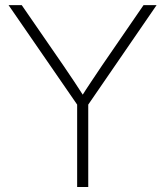

<svg xmlns="http://www.w3.org/2000/svg" viewBox="-20 -748 661 768"><path d="M288.6 0V-329.6L14.2 -727.5H66.9L232.9 -486.8Q255.4 -454.1 276.9 -421.6Q298.3 -389.2 320.3 -355H301.8Q323.2 -389.2 345 -421.6Q366.7 -454.1 388.7 -486.8L554.2 -727.5H606.4L333 -329.6V0Z"/></svg>

Font: Inter 28pt ExtraLight
Style: Regular
Weight: 250
Designer: Rasmus Andersson
Foundry: rsms
Version: Version 4.001;git-66647c0bb